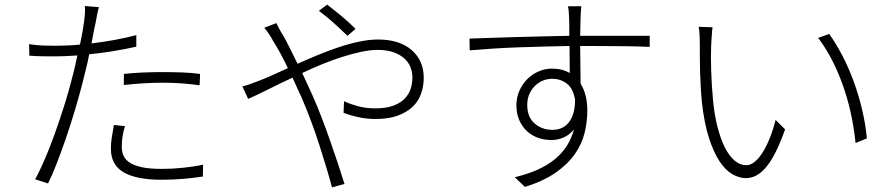

<svg xmlns="http://www.w3.org/2000/svg" viewBox="-20 -774 3864 831"><path d="M516 -454Q551 -458 594.5 -460Q638 -462 684 -462Q726 -462 767.5 -460.5Q809 -459 846 -454L844 -405Q807 -410 767.5 -413Q728 -416 686 -416Q644 -416 602 -413.5Q560 -411 516 -406ZM570 -572Q521 -561 469 -552.5Q417 -544 366 -539Q360 -507 352 -475Q344 -443 336 -411Q323 -360 305 -299.5Q287 -239 267 -180.5Q247 -122 226.5 -69Q206 -16 188 20L132 2Q153 -36 175 -87.5Q197 -139 217.5 -196.5Q238 -254 256.5 -312Q275 -370 288 -421Q295 -446 302 -475.5Q309 -505 315 -534Q288 -532 262.5 -531Q237 -530 214 -530Q185 -530 159 -530.5Q133 -531 107 -533L106 -583Q137 -578 164.5 -577Q192 -576 216 -576Q241 -576 268.5 -577Q296 -578 326 -581Q333 -613 337.5 -639Q342 -665 344 -681Q346 -697 347.5 -715.5Q349 -734 347 -748L408 -743Q404 -729 400 -709Q396 -689 394 -676Q389 -656 385 -633.5Q381 -611 376 -586Q425 -592 475 -601Q525 -610 570 -622ZM521 -228Q513 -203 510 -181Q507 -159 507 -140Q507 -122 512.5 -105Q518 -88 536 -74Q554 -60 588.5 -51.5Q623 -43 681 -43Q727 -43 773.5 -48Q820 -53 859 -61L858 -10Q820 -4 774.5 0Q729 4 680 4Q571 4 515.5 -28Q460 -60 460 -130Q460 -154 463.5 -177.5Q467 -201 473 -233Z M1484 -619Q1455 -647 1423.5 -675.5Q1392 -704 1360 -727L1396 -754Q1407 -745 1422.5 -733Q1438 -721 1455 -707Q1472 -693 1488.5 -678Q1505 -663 1519 -649ZM1176 -674Q1181 -663 1190 -646.5Q1199 -630 1207 -618Q1221 -593 1236 -562.5Q1251 -532 1268 -498Q1310 -517 1356 -536Q1402 -555 1447 -570Q1492 -585 1535.5 -594Q1579 -603 1616 -603Q1709 -603 1761.5 -557.5Q1814 -512 1814 -437Q1814 -401 1802.5 -368.5Q1791 -336 1766 -312Q1741 -288 1701.5 -273.5Q1662 -259 1606 -259Q1567 -259 1530.5 -267Q1494 -275 1467 -286L1469 -336Q1494 -324 1528.5 -314.5Q1563 -305 1605 -305Q1651 -305 1682 -316.5Q1713 -328 1731.5 -347Q1750 -366 1757.5 -390Q1765 -414 1765 -439Q1765 -462 1756.5 -483.5Q1748 -505 1729.5 -521.5Q1711 -538 1682.5 -548Q1654 -558 1615 -558Q1582 -558 1542.5 -549.5Q1503 -541 1460.5 -527.5Q1418 -514 1374 -496Q1330 -478 1288 -458Q1299 -435 1309 -412.5Q1319 -390 1330 -367Q1351 -320 1371 -268Q1391 -216 1409 -164.5Q1427 -113 1443 -65Q1459 -17 1471 22L1417 37Q1406 -4 1392 -50.5Q1378 -97 1362 -147Q1346 -197 1327 -248Q1308 -299 1287 -348Q1276 -372 1266 -394Q1256 -416 1246 -438Q1188 -411 1138.5 -386Q1089 -361 1054 -346L1029 -400Q1046 -404 1065 -411Q1084 -418 1097 -423Q1121 -432 1154 -446.5Q1187 -461 1226 -479Q1208 -517 1192 -546Q1176 -575 1163 -595Q1156 -609 1145 -625.5Q1134 -642 1124 -654Z M2371 -212Q2418 -212 2443.5 -246.5Q2469 -281 2469 -343Q2460 -392 2433 -412.5Q2406 -433 2370 -433Q2349 -433 2329.5 -425Q2310 -417 2295 -402Q2280 -387 2271 -366.5Q2262 -346 2262 -320Q2262 -267 2294 -239.5Q2326 -212 2371 -212ZM2525 -619H2792V-571Q2754 -573 2691 -574Q2628 -575 2525 -575H2491Q2492 -532 2492 -488.5Q2492 -445 2493 -412Q2522 -365 2522 -295Q2522 -246 2510 -198Q2498 -150 2467.5 -106.5Q2437 -63 2384.5 -26.5Q2332 10 2252 35L2208 -7Q2318 -33 2381 -84.5Q2444 -136 2464 -214Q2446 -191 2420.5 -179.5Q2395 -168 2366 -168Q2335 -168 2307.5 -178Q2280 -188 2259.5 -207.5Q2239 -227 2227 -255Q2215 -283 2215 -319Q2215 -351 2227.5 -380Q2240 -409 2261 -430.5Q2282 -452 2310 -464.5Q2338 -477 2369 -477Q2413 -477 2446 -458Q2446 -481 2445.5 -512Q2445 -543 2445 -575Q2391 -574 2333.5 -572.5Q2276 -571 2220 -569Q2164 -567 2111 -563.5Q2058 -560 2013 -556L2012 -607Q2050 -608 2101 -610Q2152 -612 2209.5 -613.5Q2267 -615 2327 -616.5Q2387 -618 2444 -619Q2444 -645 2444 -666Q2444 -687 2443 -700Q2443 -711 2441.5 -725.5Q2440 -740 2438 -747H2496Q2495 -741 2494 -724.5Q2493 -708 2493 -700Q2492 -686 2492 -665.5Q2492 -645 2491 -619Z M3064 -656Q3062 -644 3060.5 -619.5Q3059 -595 3058 -578Q3057 -557 3057 -529Q3057 -501 3058 -469.5Q3059 -438 3061 -405Q3063 -372 3066 -341Q3072 -277 3085.5 -224.5Q3099 -172 3117.5 -135.5Q3136 -99 3159.5 -79Q3183 -59 3210 -59Q3229 -59 3247.5 -74.5Q3266 -90 3282.5 -117Q3299 -144 3313 -179.5Q3327 -215 3337 -255L3378 -214Q3357 -155 3336.5 -114.5Q3316 -74 3295 -49.5Q3274 -25 3252.5 -14Q3231 -3 3209 -3Q3179 -3 3149 -20.5Q3119 -38 3093.5 -77Q3068 -116 3048 -178.5Q3028 -241 3018 -331Q3015 -360 3013 -395Q3011 -430 3010 -464.5Q3009 -499 3009 -529.5Q3009 -560 3009 -580Q3009 -595 3008 -619.5Q3007 -644 3004 -658ZM3569 -627Q3599 -585 3626 -533Q3653 -481 3674.5 -422.5Q3696 -364 3711 -301Q3726 -238 3732 -175L3683 -155Q3669 -292 3626 -410.5Q3583 -529 3521 -610Z"/></svg>

Font: Kinto Sans Light
Style: Regular
Weight: 300
Designer: Authors: Ryoko NISHIZUKA  (kana & ideographs); Paul D. Hunt (Latin, Greek & Cyrillic); Wenlong ZHANG  (bopomofo); Sandol
Foundry: Adobe Systems Incorporated, ookami Inc.
Version: Version 0.001